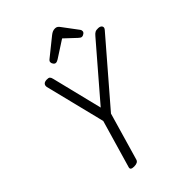

<svg xmlns="http://www.w3.org/2000/svg" viewBox="-349 -1427 1600 1600"><g transform="rotate(-45 451.0 -626.5)"><path d="M260 14Q216 14 224 -14L347 -437L215 -969Q211 -988 221 -1000.5Q231 -1013 256 -1014Q279 -1015 287.5 -1007Q296 -999 300 -981L411 -531L801 -984Q815 -1001 828 -1008Q841 -1015 864 -1014Q890 -1013 899 -997.5Q908 -982 891 -963L436 -435L314 -14Q306 14 260 14ZM411 -1058Q399 -1058 390 -1070Q381 -1082 381 -1093Q381 -1102 384 -1107Q387 -1112 392 -1116L551 -1244Q566 -1256 579 -1261.5Q592 -1267 608 -1267Q622 -1267 632 -1260Q642 -1253 650 -1241L748 -1110Q753 -1103 754 -1098Q755 -1093 755 -1088Q755 -1076 742 -1067Q729 -1058 719 -1058Q710 -1058 703 -1063Q696 -1068 688 -1075L591 -1166L441 -1069Q434 -1065 426.5 -1061.5Q419 -1058 411 -1058Z"/></g></svg>

Font: Playwrite TZ
Style: Regular
Weight: 400
Designer: Veronika Burian, José Scaglione
Foundry: TypeTogether
Version: Version 1.002